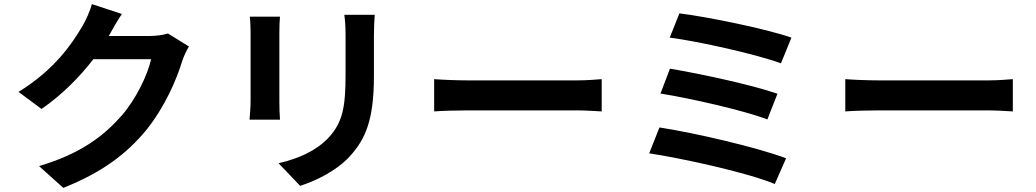

<svg xmlns="http://www.w3.org/2000/svg" viewBox="-20 -848 5040 934"><path d="M797 -685C774 -678 741 -673 710 -673H509L512 -678C524 -700 549 -745 573 -780L427 -828C418 -794 397 -748 382 -723C332 -637 245 -508 70 -401L182 -318C280 -385 367 -473 434 -560H715C699 -485 641 -365 573 -287C486 -188 375 -101 170 -40L288 66C476 -9 597 -100 692 -216C782 -328 839 -461 866 -550C874 -575 888 -603 899 -622Z M1195 -767C1198 -745 1199 -710 1199 -691V-354C1199 -324 1195 -285 1194 -266H1342C1340 -289 1339 -328 1339 -353V-691C1339 -723 1340 -745 1342 -767ZM1655 -776C1659 -748 1661 -716 1661 -676V-486C1661 -330 1648 -255 1580 -180C1519 -115 1435 -77 1335 -54L1440 56C1513 33 1617 -16 1683 -89C1757 -171 1799 -263 1799 -478V-676C1799 -716 1801 -748 1803 -776Z M2092 -306C2129 -309 2196 -311 2253 -311H2790C2832 -311 2883 -307 2907 -306V-463C2881 -461 2836 -457 2790 -457H2253C2201 -457 2128 -460 2092 -463Z M3285 -783 3238 -665C3379 -647 3663 -583 3779 -540L3830 -665C3704 -709 3416 -767 3285 -783ZM3239 -514 3193 -393C3342 -369 3598 -311 3713 -267L3762 -392C3636 -436 3382 -490 3239 -514ZM3188 -228 3138 -102C3298 -78 3614 -9 3749 47L3804 -78C3667 -130 3359 -202 3188 -228Z M4092 -306C4129 -309 4196 -311 4253 -311H4790C4832 -311 4883 -307 4907 -306V-463C4881 -461 4836 -457 4790 -457H4253C4201 -457 4128 -460 4092 -463Z"/></svg>

Font: Noto Sans Mono CJK JP Bold
Style: Regular
Weight: 700
Designer: Ryoko NISHIZUKA (kana & ideographs); Paul D. Hunt (Latin, Greek & Cyrillic); Wenlong ZHANG (bopomofo); Sandoll Communica
Foundry: Adobe Systems Incorporated
Version: Version 1.004;PS 1.004;hotconv 1.0.82;makeotf.lib2.5.63406